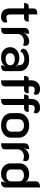

<svg xmlns="http://www.w3.org/2000/svg" viewBox="1370 -2118 758 3537"><g transform="rotate(90 1748.5 -350.0)"><path d="M135 -152V-415H35Q35 -458 52 -479Q69 -500 98 -500H136V-587Q136 -625 163.5 -642Q191 -659 246 -659V-500H379Q379 -455 361 -435Q343 -415 304 -415H247V-156Q247 -120 261 -104.5Q275 -89 310 -89Q345 -89 379 -108Q388 -100 392.5 -88Q397 -76 397 -63Q397 -35 368 -13Q339 9 288 9Q210 9 172.5 -36Q135 -81 135 -152Z M607 -300V-63Q607 -25 579.5 -8Q552 9 495 9V-420Q495 -509 602 -509V-449Q588 -433 579 -417L584 -413Q649 -509 743 -509Q783 -509 804 -488.5Q825 -468 825 -437Q825 -414 813 -396Q784 -412 739 -412Q681 -412 644 -379.5Q607 -347 607 -300Z M850 -158Q850 -210 876.5 -248.5Q903 -287 949 -307.5Q995 -328 1052 -328Q1143 -328 1205 -266L1210 -271Q1192 -289 1181 -297V-325Q1181 -369 1151 -394.5Q1121 -420 1067 -420Q1019 -420 983 -401.5Q947 -383 925 -347Q905 -354 891.5 -369Q878 -384 878 -401Q878 -430 905 -455Q932 -480 977.5 -494.5Q1023 -509 1076 -509Q1178 -509 1234.5 -460.5Q1291 -412 1291 -328V-69Q1291 -28 1266 -9.5Q1241 9 1186 9V-34Q1204 -52 1210 -60L1205 -64Q1173 -28 1133.5 -9.5Q1094 9 1039 9Q986 9 943 -11Q900 -31 875 -69Q850 -107 850 -158ZM1183 -159Q1183 -199 1151.5 -221.5Q1120 -244 1066 -244Q1017 -244 988.5 -221.5Q960 -199 960 -159Q960 -118 988 -96.5Q1016 -75 1065 -75Q1120 -75 1151.5 -97Q1183 -119 1183 -159Z M1460 -415H1379Q1379 -459 1393 -479.5Q1407 -500 1435 -500H1460V-548Q1460 -618 1501 -663.5Q1542 -709 1622 -709Q1673 -709 1700 -687Q1727 -665 1727 -637Q1727 -610 1709 -593Q1673 -612 1638 -612Q1603 -612 1587.5 -595.5Q1572 -579 1572 -543V-500H1700Q1700 -455 1682.5 -435Q1665 -415 1626 -415H1572V-63Q1572 -25 1544.5 -8Q1517 9 1460 9Z M1803 -415H1722Q1722 -459 1736 -479.5Q1750 -500 1778 -500H1803V-548Q1803 -618 1844 -663.5Q1885 -709 1965 -709Q2016 -709 2043 -687Q2070 -665 2070 -637Q2070 -610 2052 -593Q2016 -612 1981 -612Q1946 -612 1930.5 -595.5Q1915 -579 1915 -543V-500H2043Q2043 -455 2025.5 -435Q2008 -415 1969 -415H1915V-63Q1915 -25 1887.5 -8Q1860 9 1803 9Z M2065 -172V-320Q2065 -373 2094 -416Q2123 -459 2174.5 -484Q2226 -509 2291 -509Q2356 -509 2407.5 -484Q2459 -459 2488 -416Q2517 -373 2517 -320V-172Q2517 -120 2487.5 -79Q2458 -38 2406.5 -14.5Q2355 9 2291 9Q2227 9 2175.5 -14.5Q2124 -38 2094.5 -79Q2065 -120 2065 -172ZM2406 -179V-315Q2406 -359 2375 -386Q2344 -413 2291 -413Q2238 -413 2207 -386Q2176 -359 2176 -315V-179Q2176 -137 2207 -112.5Q2238 -88 2291 -88Q2344 -88 2375 -112.5Q2406 -137 2406 -179Z M2732 -300V-63Q2732 -25 2704.5 -8Q2677 9 2620 9V-420Q2620 -509 2727 -509V-449Q2713 -433 2704 -417L2709 -413Q2774 -509 2868 -509Q2908 -509 2929 -488.5Q2950 -468 2950 -437Q2950 -414 2938 -396Q2909 -412 2864 -412Q2806 -412 2769 -379.5Q2732 -347 2732 -300Z M2990 -169V-332Q2990 -384 3016 -424Q3042 -464 3087.5 -486.5Q3133 -509 3191 -509Q3231 -509 3271 -492.5Q3311 -476 3339 -447L3342 -452Q3336 -460 3321 -473V-630Q3321 -668 3349 -688.5Q3377 -709 3434 -709V-72Q3434 -36 3409 -13.5Q3384 9 3330 9V-46Q3343 -62 3349 -73L3345 -77Q3313 -35 3275.5 -13Q3238 9 3181 9Q3126 9 3082.5 -13.5Q3039 -36 3014.5 -76.5Q2990 -117 2990 -169ZM3322 -171V-330Q3322 -365 3292 -388.5Q3262 -412 3212 -412Q3159 -412 3130.5 -389Q3102 -366 3102 -325V-176Q3102 -134 3130.5 -111.5Q3159 -89 3212 -89Q3260 -89 3291 -112.5Q3322 -136 3322 -171Z"/></g></svg>

Font: K2D SemiBold
Style: Regular
Weight: 600
Designer: Katatrad Aksorn Co.,Ltd.
Foundry: Cadson Demak Co.,Ltd.
Version: Version 1.000; ttfautohint (v1.6)